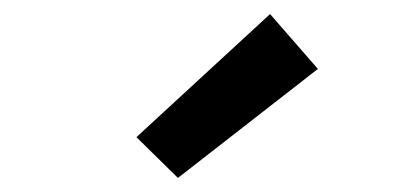

<svg xmlns="http://www.w3.org/2000/svg" viewBox="-20 -826 589 273"><path d="M233 -573 432 -728 364 -806 174 -631Z"/></svg>

Font: Source Sans Pro Semibold
Style: Regular
Weight: 600
Designer: Paul D. Hunt
Foundry: Adobe Systems Incorporated
Version: Version 3.006;hotconv 1.0.111;makeotfexe 2.5.65597